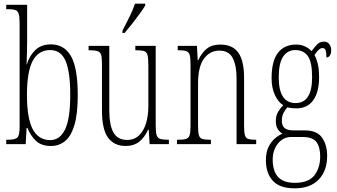

<svg xmlns="http://www.w3.org/2000/svg" viewBox="-20 -786 1840 1047"><path d="M258 10Q206 10 176.5 -17.5Q147 -45 130 -88H125L120 0H14V-24H23Q62 -24 74.5 -36Q87 -48 87 -93V-659Q87 -694 82 -710.5Q77 -727 63 -731.5Q49 -736 22 -736H14V-760H128V-564Q128 -538 127 -501.5Q126 -465 125 -434H126Q141 -483 173 -513.5Q205 -544 258 -544Q330 -544 367 -480Q404 -416 404 -267Q404 -164 385.5 -103Q367 -42 334 -16Q301 10 258 10ZM254 -22Q306 -22 334.5 -79.5Q363 -137 363 -269Q363 -395 337.5 -454Q312 -513 254 -513Q190 -513 158.5 -454.5Q127 -396 127 -268Q127 -141 158.5 -81.5Q190 -22 254 -22Z M665 10Q603 10 569.5 -35Q536 -80 536 -184V-440Q536 -473 531 -488Q526 -503 511 -507.5Q496 -512 467 -512H463V-536H576V-184Q576 -103 599 -63Q622 -23 673 -23Q713 -23 738.5 -48Q764 -73 776.5 -114.5Q789 -156 789 -206V-425Q789 -465 785 -483.5Q781 -502 766.5 -507Q752 -512 721 -512H718V-536H829V-103Q829 -66 834 -49.5Q839 -33 854 -28.5Q869 -24 898 -24H901V0H796L791 -78H787Q769 -37 739.5 -13.5Q710 10 665 10ZM648 -619Q670 -662 687.5 -697Q705 -732 716 -766H772V-756Q762 -739 743 -712.5Q724 -686 701.5 -657.5Q679 -629 659 -606H648Z M945 0V-24H953Q981 -24 995 -28.5Q1009 -33 1014 -49Q1019 -65 1019 -100V-438Q1019 -472 1014 -487.5Q1009 -503 995 -507.5Q981 -512 954 -512H949V-536H1054L1058 -458H1061Q1080 -498 1107.5 -520.5Q1135 -543 1181 -543Q1248 -543 1279.5 -499Q1311 -455 1311 -360V-100Q1311 -65 1315.5 -49Q1320 -33 1333.5 -28.5Q1347 -24 1373 -24H1377V0H1270V-360Q1270 -429 1249 -469.5Q1228 -510 1176 -510Q1125 -510 1092.5 -466.5Q1060 -423 1060 -330V-99Q1060 -65 1064.5 -49Q1069 -33 1083 -28.5Q1097 -24 1124 -24H1130V0Z M1587 241Q1505 241 1467.5 199.5Q1430 158 1430 88Q1430 45 1444 16Q1458 -13 1479 -31Q1500 -49 1520 -57Q1506 -65 1495 -81.5Q1484 -98 1484 -127Q1484 -155 1496.5 -176Q1509 -197 1525 -212Q1497 -229 1479 -268Q1461 -307 1461 -358Q1461 -454 1496 -498.5Q1531 -543 1595 -543Q1622 -543 1644 -532.5Q1666 -522 1679 -507Q1692 -525 1707.5 -542Q1723 -559 1746 -559Q1766 -559 1776 -545Q1786 -531 1786 -513Q1786 -495 1779.5 -484Q1773 -473 1760 -473Q1760 -499 1756 -511.5Q1752 -524 1738 -524Q1729 -524 1719 -515.5Q1709 -507 1695 -486Q1706 -466 1713 -438Q1720 -410 1720 -363Q1720 -285 1688.5 -240Q1657 -195 1595 -195Q1584 -195 1570 -196.5Q1556 -198 1547 -201Q1536 -188 1526.5 -171Q1517 -154 1517 -128Q1517 -99 1533 -87Q1549 -75 1578 -75H1641Q1709 -75 1736.5 -35Q1764 5 1764 64Q1764 145 1718 193Q1672 241 1587 241ZM1592 -224Q1682 -224 1682 -365Q1682 -447 1659 -480Q1636 -513 1590 -513Q1548 -513 1524 -477.5Q1500 -442 1500 -364Q1500 -224 1592 -224ZM1588 211Q1663 211 1694.5 170Q1726 129 1726 67Q1726 16 1705.5 -11.5Q1685 -39 1629 -39H1567Q1525 -39 1496 -3.5Q1467 32 1467 86Q1467 121 1478 149.5Q1489 178 1515.5 194.5Q1542 211 1588 211Z"/></svg>

Font: Noto Serif Myanmar ExtraCondensed ExtraLight
Style: Regular
Weight: 200
Width: 2
Designer: Ben Mitchell and the Monotype Design Team
Foundry: Monotype Imaging Inc.
Version: Version 2.106; ttfautohint (v1.8.4.7-5d5b)